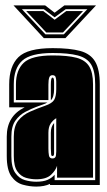

<svg xmlns="http://www.w3.org/2000/svg" viewBox="-20 -684 396 710"><path d="M114 6Q90 6 64.5 -1Q39 -8 22 -32Q5 -56 5 -107V-179Q5 -255 71 -287H14V-372Q14 -439 48 -472.5Q82 -506 175 -506Q239 -506 277 -495.5Q315 -485 332 -456Q349 -427 349 -372V0H165V-4Q144 6 114 6ZM114 -12Q140 -12 156 -19Q172 -26 182 -38V-18H332V-372Q332 -421 317 -445.5Q302 -470 267.5 -479Q233 -488 175 -488Q93 -488 62 -459.5Q31 -431 31 -372V-305H155Q149 -301 138.5 -297.5Q128 -294 115 -289Q96 -282 74 -270.5Q52 -259 37 -238Q22 -217 22 -179V-107Q22 -65 36.5 -44.5Q51 -24 72 -18Q93 -12 114 -12ZM114 -21Q95 -21 76 -26.5Q57 -32 44 -50.5Q31 -69 31 -107V-179Q31 -217 47.5 -238Q64 -259 91 -271Q118 -283 147 -293Q173 -302 180.5 -315Q188 -328 188 -354V-382Q188 -393 185.5 -399.5Q183 -406 174 -406Q165 -406 162 -397Q159 -388 159 -371V-314H39V-372Q39 -425 68 -452Q97 -479 175 -479Q230 -479 262.5 -470.5Q295 -462 309.5 -439Q324 -416 324 -372V-27H191V-71Q186 -54 168.5 -37.5Q151 -21 114 -21ZM168 -313V-371Q168 -397 174 -397Q180 -397 180 -382V-354Q180 -325 168 -313ZM174 -98Q186 -98 187 -110Q188 -116 188 -123.5Q188 -131 188 -141V-247Q175 -239 167 -226.5Q159 -214 159 -193V-135Q159 -120 161 -109Q163 -98 174 -98ZM174 -107Q169 -107 169 -116L168 -135V-193Q168 -216 180 -229V-117Q180 -107 174 -107ZM142 -543 30 -664H147L182 -637L218 -664H335L222 -543ZM61 -650 148 -557H216L303 -650H223L182 -620L142 -650ZM77 -643H140L182 -611L225 -643H287L213 -564H151Z"/></svg>

Font: Alumni Sans Collegiate One SC
Style: Regular
Weight: 400
Designer: Robert E. Leuschke
Foundry: Robert E. Leuschke
Version: Version 1.100